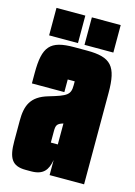

<svg xmlns="http://www.w3.org/2000/svg" viewBox="-110 -759 579 823"><g transform="rotate(15 180.0 -347.5)"><path d="M164 -578V-700H36V-578ZM321 -578V-700H193V-578ZM9 -102C9 -26 27 5 88 5H112C166 5 185 -21 193 -67V0H346V-406C346 -524 317 -557 210 -557H153C46 -557 18 -524 18 -406V-360H162V-416H193V-399C193 -356 179 -348 101 -325C25 -303 9 -258 9 -192ZM193 -136H162V-186C162 -213 166 -221 193 -229Z"/></g></svg>

Font: Queering Heavy
Style: Bold
Weight: 900
Designer: Adam Naccarato
Foundry: adamnac
Version: Version 2.000;hotconv 1.0.109;makeotfexe 2.5.65596